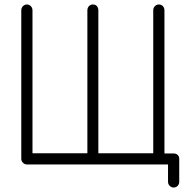

<svg xmlns="http://www.w3.org/2000/svg" viewBox="-20 -734 863 857"><path d="M755 103Q745 103 737.5 95.5Q730 88 730 78V0H100Q90 0 82.5 -7.5Q75 -15 75 -25V-688Q75 -699 82.5 -706.5Q90 -714 100 -714Q110 -714 117.5 -706.5Q125 -699 125 -688V-50H370V-688Q370 -699 377 -706.5Q384 -714 395 -714Q406 -714 412.5 -706.5Q419 -699 419 -688V-50H664V-688Q664 -699 671.5 -706.5Q679 -714 689 -714Q700 -714 707 -706.5Q714 -699 714 -688V-49H755Q766 -49 773 -42.5Q780 -36 780 -25V78Q780 88 773 95.5Q766 103 755 103Z"/></svg>

Font: Zen Kurenaido
Style: Regular
Weight: 400
Designer: Yoshimichi Ohira
Foundry: Positype
Version: Version 1.001